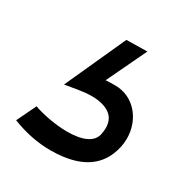

<svg xmlns="http://www.w3.org/2000/svg" viewBox="-89 -129 423 448"><g transform="rotate(30 122.5 95.5)"><path d="M134 46 185 -61 129 -60 55 103C75 100 100.8 93.9 125.2 93.9C130.9 93.9 136.5 94.2 142 95C174.2 99.8 190.3 115.5 190.3 142.2C190.3 146.5 189.8 151.1 189 156C185.6 185 153.2 194.6 116.2 194.6C83.9 194.6 48 187.2 25 179L0 231C35.3 244.9 70.1 251.8 104.5 251.8C116.1 251.8 127.6 251.1 139 249.5C188.4 242.8 220.7 220.9 236 184C242.4 168.9 245.3 153.6 245.3 138.9C245.3 88.2 210.3 45 159.8 45C143.6 45 135 45.3 134 46Z"/></g></svg>

Font: GI
Style: Regular
Weight: 400
Designer: Alfredo Marco Pradil
Version: Version 1.01 2015